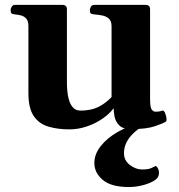

<svg xmlns="http://www.w3.org/2000/svg" viewBox="-20 -505 717 769"><path d="M257.8 13.2Q211.4 13.2 174.1 2.2Q136.7 -8.8 115.2 -40Q93.8 -71.3 93.8 -131.8V-399.9Q93.8 -420.9 85.2 -430.4Q76.7 -439.9 64.5 -443.1Q52.2 -446.3 40 -447.3Q29.8 -448.2 26.1 -451.4Q22.5 -454.6 22.5 -465.3Q22.5 -470.7 26.9 -478Q31.2 -485.4 39.1 -485.4H230Q248 -485.4 248 -467.8V-176.3Q248 -142.6 253.2 -116.9Q258.3 -91.3 270.3 -76.7Q282.2 -62 302.2 -62Q344.2 -62 373.5 -76.4Q402.8 -90.8 426.8 -116.2V-399.9Q426.8 -420.9 416 -430.4Q405.3 -439.9 389.2 -443.1Q373 -446.3 357.4 -447.3Q347.2 -448.2 343.5 -451.4Q339.8 -454.6 339.8 -465.3Q339.8 -470.7 344 -478Q348.1 -485.4 356.4 -485.4H563Q581.1 -485.4 581.1 -467.8V-108.4Q581.1 -74.2 587.9 -65.9Q594.7 -57.6 602.5 -57.6Q609.4 -57.6 616.2 -58.3Q623 -59.1 627.9 -61.5Q636.2 -65.4 641.6 -51.5Q647 -37.6 647 -26.4Q647 -19.5 644.5 -18.1Q633.8 -10.7 599.9 0.7Q565.9 12.2 504.4 12.2Q472.2 12.2 457.3 -3.2Q442.4 -18.6 438.7 -38.3Q435.1 -58.1 435.1 -71.8Q419.4 -49.8 391.4 -30.3Q363.3 -10.7 328.4 1.2Q293.5 13.2 257.8 13.2ZM572.8 -24.9 585 -18.1Q476.6 34.7 476.6 108.4Q476.6 137.7 500.2 155.8Q523.9 173.8 549.3 173.8Q563.5 173.8 574 171.9Q584.5 169.9 601.6 160.6Q605.5 158.2 611.1 167Q616.7 175.8 616.7 188Q616.7 204.1 604 213.9Q586.9 227.1 556.6 235.6Q526.4 244.1 496.1 244.1Q425.8 244.1 391.8 215.8Q357.9 187.5 357.9 147.5Q357.9 112.8 383.3 80.3Q408.7 47.9 451.9 23.2Q495.1 -1.5 548.3 -12.2Z"/></svg>

Font: Gelasio
Style: Regular
Weight: 400
Designer: Eben Sorkin
Foundry: Eben Sorkin
Version: Version 1.008